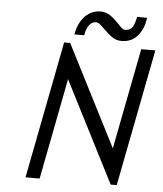

<svg xmlns="http://www.w3.org/2000/svg" viewBox="-57 -898 804 948"><g transform="rotate(5 344.5 -424.0)"><path d="M237 -680H267L522 -180L619 -680H689L557 -1H527L272 -501L175 0H105ZM430 -762Q414 -778 404 -785.5Q394 -793 385 -793Q363 -793 349 -771Q335 -749 333 -724H284Q290 -760 306 -788Q322 -816 347 -832Q372 -848 403 -848Q431 -848 451.5 -833.5Q472 -819 496 -794Q508 -781 516 -774.5Q524 -768 530 -768Q536 -768 539 -769Q559 -771 568.5 -787Q578 -803 585 -837H634Q629 -785 599 -748.5Q569 -712 518 -712Q493 -712 473.5 -725Q454 -738 430 -762Z"/></g></svg>

Font: Teachers[wght] Italic
Style: Regular
Weight: 400
Designer: Alfredo Marco Pradil & Chank Diesel
Version: Version 1.000;Glyphs 3.1.2 (3151)